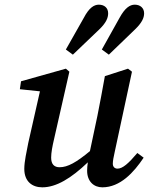

<svg xmlns="http://www.w3.org/2000/svg" viewBox="-20 -788 637 822"><path d="M418 14C495 14 553 -50 595 -113L568 -133C530 -88 505 -66 483 -66C472 -66 463 -73 463 -87C463 -98 466 -116 471 -137L545 -481L528 -494L429 -462C419 -405 408 -348 397 -292L365 -141C307 -93 270 -72 235 -72C213 -72 199 -84 199 -113C199 -134 204 -161 212 -195L277 -481L262 -494L70 -440L65 -406L151 -397L101 -176C94 -139 84 -97 84 -65C84 -10 119 14 161 14C221 14 285 -25 356 -93C354 -79 353 -68 353 -57C353 -11 382 14 418 14ZM262 -576 292 -554 405 -662C434 -690 443 -711 443 -731C443 -754 427 -768 403 -768C382 -768 361 -754 339 -712ZM416 -576 446 -554 558 -662C587 -690 597 -711 597 -731C597 -754 580 -768 557 -768C536 -768 515 -754 492 -712Z"/></svg>

Font: Source Serif Pro Semibold
Style: Italic
Weight: 600
Italic angle: -12°
Designer: Frank Grießhammer
Foundry: Adobe Systems Incorporated
Version: Version 3.001;hotconv 1.0.111;makeotfexe 2.5.65597